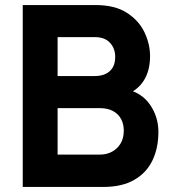

<svg xmlns="http://www.w3.org/2000/svg" viewBox="-20 -740 677 760"><path d="M70 0V-720H358Q435 -720 482.5 -689.2Q530 -658.5 552 -612Q574 -565.5 574 -518Q574 -457.5 546.8 -417.5Q519.5 -377.5 472 -364V-389Q539.5 -375 573.2 -326.5Q607 -278 607 -218Q607 -153.5 583.2 -104.5Q559.5 -55.5 511 -27.8Q462.5 0 389 0ZM208 -128H375Q402.5 -128 424 -139.8Q445.5 -151.5 457.8 -172.8Q470 -194 470 -223Q470 -248.5 459.5 -268.5Q449 -288.5 427.8 -300.2Q406.5 -312 375 -312H208ZM208 -439H356Q379 -439 397 -447Q415 -455 425.5 -471.8Q436 -488.5 436 -515Q436 -548 415.5 -570.5Q395 -593 356 -593H208Z"/></svg>

Font: Manrope ExtraLight ExtraBold
Style: Regular
Weight: 800
Version: Version 4.504